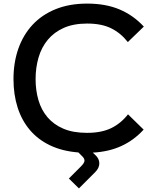

<svg xmlns="http://www.w3.org/2000/svg" viewBox="-20 -840 850 1068"><path d="M780 -692 691 -606Q652 -656 598.5 -682.5Q545 -709 465 -709Q389 -709 335 -685Q281 -661 246 -619Q211 -577 194.5 -520.5Q178 -464 178 -400Q178 -337 194 -282.5Q210 -228 244.5 -187.5Q279 -147 333 -124Q387 -101 464 -101Q544 -101 598 -127Q652 -153 692 -204L779 -119Q725 -60 655.5 -28Q586 4 496 9L510 22Q532 42 532.5 68Q533 94 509 118L419 208L363 153L429 87Q450 66 450 54Q450 42 439 31L416 8Q327 1 259.5 -31Q192 -63 146.5 -116.5Q101 -170 78 -242Q55 -314 55 -400Q55 -492 82 -569Q109 -646 161 -702Q213 -758 289.5 -789Q366 -820 465 -820Q568 -820 645 -787.5Q722 -755 780 -692Z"/></svg>

Font: Sinkin Sans 500 Medium
Style: 500 Medium
Weight: 500
Designer: Keith Bates
Foundry: K-Type
Version: Sinkin Sans (version 1.0)  by Keith Bates   •   © 2014   www